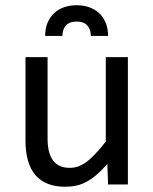

<svg xmlns="http://www.w3.org/2000/svg" viewBox="-20 -710 590 739"><path d="M472.2 0V-490.2H387.2V-165C371.6 -145.2 357.5 -128.7 345 -115.7C332.4 -102.7 320.7 -92.4 309.8 -84.7C298.9 -77.1 288.5 -71.7 278.6 -68.6C268.6 -65.5 258.5 -64 248 -64C191.4 -64 163.1 -101.6 163.1 -176.8V-490.2H78.1V-169.9C78.1 -110 91 -65.3 116.7 -35.6C142.4 -6 180.5 8.8 231 8.8C245.6 8.8 259.5 7.4 272.7 4.6C285.9 1.9 299 -2.9 312 -9.8C325 -16.6 338.1 -25.6 351.3 -36.9C364.5 -48.1 378.4 -62.2 393.1 -79.1L396 0ZM153.8 -571.8H220.2C220.2 -588.4 224.7 -601.7 233.6 -611.8C242.6 -621.9 256.3 -627 274.9 -627C293.5 -627 307.2 -621.9 316.2 -611.8C325.1 -601.7 329.6 -588.4 329.6 -571.8H396C396 -591.6 392.7 -609 386.2 -623.8C379.7 -638.6 371 -650.9 360.1 -660.6C349.2 -670.4 336.4 -677.7 321.8 -682.6C307.1 -687.5 291.5 -689.9 274.9 -689.9C258.3 -689.9 242.7 -687.5 228 -682.6C213.4 -677.7 200.6 -670.4 189.7 -660.6C178.8 -650.9 170.1 -638.6 163.6 -623.8C157.1 -609 153.8 -591.6 153.8 -571.8ZM0 -490.2Z"/></svg>

Font: CodeNewRoman Nerd Font Mono
Style: Regular
Weight: 400
Monospace: yes
Designer: Sam Radian
Foundry: Code New Roman
Version: Version 2.00 November 29, 2014;Nerd Fonts 3.2.1